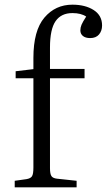

<svg xmlns="http://www.w3.org/2000/svg" viewBox="-20 -802 457 822"><path d="M43 0V-28L93 -35Q111 -38 117 -47.5Q123 -57 123 -85V-467H47V-497L123 -506V-554Q123 -671 170 -726.5Q217 -782 290 -782Q345 -782 381 -759Q417 -736 417 -693Q417 -670 404 -654.5Q391 -639 366 -639Q346 -639 335 -648Q324 -657 324 -672Q324 -684 329 -696Q334 -708 349 -731Q327 -746 290 -746Q242 -746 218 -711.5Q194 -677 194 -598V-507H342V-467H194V-82Q194 -58 200 -48.5Q206 -39 224 -37L308 -28V0Z"/></svg>

Font: Literata 36pt Light
Style: Regular
Weight: 300
Designer: Latin by Veronika Burian and Jose Scaglione. Greek by Irene Vlachou. Cyrillic by Vera Evstafieva.
Foundry: TypeTogether
Version: Version 3.002